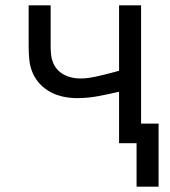

<svg xmlns="http://www.w3.org/2000/svg" viewBox="-20 -540 640 724"><path d="M578 164H495V0H429V-194Q390 -185 350.5 -177.5Q311 -170 271 -170Q246 -170 220.5 -175Q195 -180 172 -192Q149 -204 131 -223Q113 -242 103 -265.5Q93 -289 90.5 -315Q88 -341 88 -366V-520H171V-366Q171 -350 172.5 -334.5Q174 -319 180 -304Q186 -289 196.5 -277.5Q207 -266 221 -258.5Q235 -251 251 -247.5Q267 -244 282 -244Q301 -244 319.5 -247Q338 -250 356.5 -254.5Q375 -259 393 -263.5Q411 -268 429 -273V-520H512V-74H578Z"/></svg>

Font: Zed Mono Extended
Style: Regular
Weight: 400
Width: 7
Monospace: yes
Designer: Belleve Invis
Foundry: Belleve Invis
Version: Version 1.0.0; ttfautohint (v1.8.4)